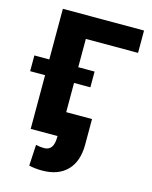

<svg xmlns="http://www.w3.org/2000/svg" viewBox="-134 -798 872 1098"><g transform="rotate(15 302.0 -249.0)"><path d="M579.6 -578.6H270.5V0H99.1V-710.9H579.6ZM367.2 -317.9H10.7V-411.1H367.2ZM423.3 -145V5.9Q423.3 106 370.8 159.7Q318.4 213.4 223.1 213.4Q181.2 213.4 145.5 205.1L152.3 80.6Q177.7 86.4 201.2 86.4Q257.8 86.4 257.8 6.3V-145Z"/></g></svg>

Font: Roboto Black
Style: Regular
Weight: 900
Designer: Google
Version: Version 2.134; 2016